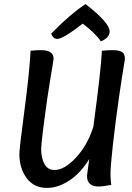

<svg xmlns="http://www.w3.org/2000/svg" viewBox="-20 -912 649 942"><path d="M518 -758Q518 -727 475 -709Q461 -730 438.5 -751.5Q416 -773 401 -784L386 -796Q289 -721 261 -721Q241 -721 231 -747Q327 -845 400 -892Q518 -800 518 -758ZM438 -290Q476 -573 480 -663Q508 -666 533 -666Q563 -666 578 -657Q593 -648 593 -623Q593 -620 586 -579.5Q579 -539 564 -436Q549 -333 534 -203Q522 -93 522 -61Q522 -29 526 -5Q488 3 463 3Q407 3 407 -49Q407 -55 418 -132Q377 -64 321 -27Q265 10 211 10Q146 10 110.5 -38.5Q75 -87 75 -157Q75 -182 100 -371.5Q125 -561 130 -663Q157 -666 181 -666Q243 -666 243 -624Q243 -621 239 -597Q235 -573 227 -525Q219 -477 212 -429Q182 -215 182 -180Q182 -137 198 -107.5Q214 -78 248 -78Q296 -78 352.5 -138.5Q409 -199 438 -290Z"/></svg>

Font: Overlock
Style: Bold Italic
Weight: 700
Designer: Dario Muhafara
Foundry: Dario Manuel Muhafara
Version: Version 1.002